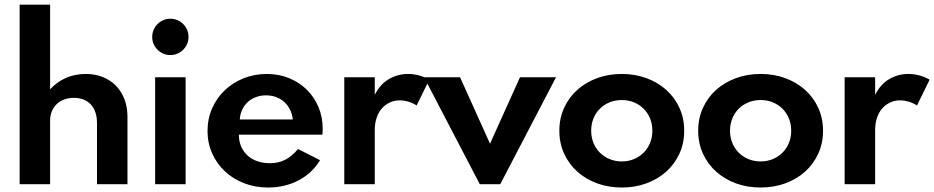

<svg xmlns="http://www.w3.org/2000/svg" viewBox="-20 -802 4068 836"><path d="M65.5 0V-781.8H198.2V-412.7Q224.1 -442.7 264.3 -461.4Q304.5 -480 354.1 -480Q394.1 -480 427.5 -466.6Q460.9 -453.2 484.8 -428.9Q508.6 -404.5 521.8 -370.2Q535 -335.9 535 -294.1V0H402.3V-265.9Q402.3 -318.2 375.5 -347Q348.6 -375.9 301.8 -375.9Q277.7 -375.9 258.4 -368.4Q239.1 -360.9 225.7 -347.5Q212.3 -334.1 205.2 -316.1Q198.2 -298.2 198.2 -277.7V0Z M721.8 -562.3Q705.5 -562.3 691.1 -568.4Q676.8 -574.5 665.9 -585.5Q655 -596.4 648.9 -610.7Q642.7 -625 642.7 -641.4Q642.7 -657.7 648.9 -672Q655 -686.4 665.9 -697.3Q676.8 -708.2 691.1 -714.3Q705.5 -720.5 721.8 -720.5Q738.2 -720.5 752.5 -714.3Q766.8 -708.2 777.7 -697.3Q788.6 -686.4 794.8 -672Q800.9 -657.7 800.9 -641.4Q800.9 -625 794.8 -610.7Q788.6 -596.4 777.7 -585.5Q766.8 -574.5 752.5 -568.4Q738.2 -562.3 721.8 -562.3ZM655.5 0V-465.5H788.2V0Z M1147.7 14.5Q1090.9 14.5 1042.5 -4.3Q994.1 -23.2 958.9 -56.4Q923.6 -89.5 903.6 -134.5Q883.6 -179.5 883.6 -231.8Q883.6 -285 903.6 -330.2Q923.6 -375.5 958.6 -408.9Q993.6 -442.3 1040.7 -461.1Q1087.7 -480 1142.3 -480Q1194.1 -480 1238.6 -461.8Q1283.2 -443.6 1315.7 -411.6Q1348.2 -379.5 1366.6 -336.1Q1385 -292.7 1385 -241.8Q1385 -235.5 1384.8 -229.3Q1384.5 -223.2 1383.6 -215.5H1020Q1020 -187.7 1029.8 -164.8Q1039.5 -141.8 1057.3 -125.5Q1075 -109.1 1099.8 -100.2Q1124.5 -91.4 1155 -91.4Q1192.7 -91.4 1222 -106.4Q1251.4 -121.4 1277.7 -153.2L1373.6 -104.5Q1356.8 -76.8 1333.2 -54.5Q1309.5 -32.3 1280.7 -17Q1251.8 -1.8 1218.2 6.4Q1184.5 14.5 1147.7 14.5ZM1255 -281.8Q1252.3 -305.9 1242.5 -325.2Q1232.7 -344.5 1217.5 -358.2Q1202.3 -371.8 1182.3 -379.3Q1162.3 -386.8 1138.6 -386.8Q1114.5 -386.8 1094.1 -379.1Q1073.6 -371.4 1058.6 -357.5Q1043.6 -343.6 1034.5 -324.3Q1025.5 -305 1024.1 -281.8Z M1479.1 0V-465.5H1611.8V-389.1Q1635.5 -435.9 1673.9 -458Q1712.3 -480 1756.4 -480Q1782.3 -480 1806.8 -473Q1831.4 -465.9 1849.1 -455L1794.1 -342.7Q1778.2 -353.2 1758.6 -359.1Q1739.1 -365 1720 -365Q1698.2 -365 1678.6 -356.4Q1659.1 -347.7 1644.1 -331.4Q1629.1 -315 1620.5 -290.7Q1611.8 -266.4 1611.8 -235V0Z M2069.1 0 1826.4 -465.5H1983.2L2113.6 -176.4L2244.1 -465.5H2400.9L2158.2 0Z M2687.3 14.5Q2629.5 14.5 2580 -3.6Q2530.5 -21.8 2493.9 -54.5Q2457.3 -87.3 2436.4 -132.7Q2415.5 -178.2 2415.5 -232.7Q2415.5 -287.3 2436.4 -332.7Q2457.3 -378.2 2493.9 -410.9Q2530.5 -443.6 2580 -461.8Q2629.5 -480 2687.3 -480Q2745 -480 2794.5 -461.8Q2844.1 -443.6 2880.7 -410.9Q2917.3 -378.2 2938.2 -332.7Q2959.1 -287.3 2959.1 -232.7Q2959.1 -178.2 2938.2 -132.7Q2917.3 -87.3 2880.7 -54.5Q2844.1 -21.8 2794.5 -3.6Q2745 14.5 2687.3 14.5ZM2687.3 -99.1Q2715.5 -99.1 2739.8 -109.1Q2764.1 -119.1 2782 -136.8Q2800 -154.5 2810.2 -179.1Q2820.5 -203.6 2820.5 -232.7Q2820.5 -262.3 2810.2 -286.8Q2800 -311.4 2782 -329.1Q2764.1 -346.8 2739.8 -356.6Q2715.5 -366.4 2687.3 -366.4Q2659.1 -366.4 2634.8 -356.6Q2610.5 -346.8 2592.5 -329.1Q2574.5 -311.4 2564.3 -286.8Q2554.1 -262.3 2554.1 -232.7Q2554.1 -203.6 2564.3 -179.1Q2574.5 -154.5 2592.5 -136.8Q2610.5 -119.1 2634.8 -109.1Q2659.1 -99.1 2687.3 -99.1Z M3291.8 14.5Q3234.1 14.5 3184.5 -3.6Q3135 -21.8 3098.4 -54.5Q3061.8 -87.3 3040.9 -132.7Q3020 -178.2 3020 -232.7Q3020 -287.3 3040.9 -332.7Q3061.8 -378.2 3098.4 -410.9Q3135 -443.6 3184.5 -461.8Q3234.1 -480 3291.8 -480Q3349.5 -480 3399.1 -461.8Q3448.6 -443.6 3485.2 -410.9Q3521.8 -378.2 3542.7 -332.7Q3563.6 -287.3 3563.6 -232.7Q3563.6 -178.2 3542.7 -132.7Q3521.8 -87.3 3485.2 -54.5Q3448.6 -21.8 3399.1 -3.6Q3349.5 14.5 3291.8 14.5ZM3291.8 -99.1Q3320 -99.1 3344.3 -109.1Q3368.6 -119.1 3386.6 -136.8Q3404.5 -154.5 3414.8 -179.1Q3425 -203.6 3425 -232.7Q3425 -262.3 3414.8 -286.8Q3404.5 -311.4 3386.6 -329.1Q3368.6 -346.8 3344.3 -356.6Q3320 -366.4 3291.8 -366.4Q3263.6 -366.4 3239.3 -356.6Q3215 -346.8 3197 -329.1Q3179.1 -311.4 3168.9 -286.8Q3158.6 -262.3 3158.6 -232.7Q3158.6 -203.6 3168.9 -179.1Q3179.1 -154.5 3197 -136.8Q3215 -119.1 3239.3 -109.1Q3263.6 -99.1 3291.8 -99.1Z M3657.7 0V-465.5H3790.5V-389.1Q3814.1 -435.9 3852.5 -458Q3890.9 -480 3935 -480Q3960.9 -480 3985.5 -473Q4010 -465.9 4027.7 -455L3972.7 -342.7Q3956.8 -353.2 3937.3 -359.1Q3917.7 -365 3898.6 -365Q3876.8 -365 3857.3 -356.4Q3837.7 -347.7 3822.7 -331.4Q3807.7 -315 3799.1 -290.7Q3790.5 -266.4 3790.5 -235V0Z"/></svg>

Font: Spartan
Style: Bold
Weight: 700
Designer: Matt Bailey, Mirko Velimirovic
Foundry: Matt Bailey
Version: Version 1.005